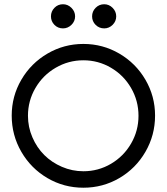

<svg xmlns="http://www.w3.org/2000/svg" viewBox="-20 -876 786 905"><path d="M35.2 -331.1Q35.2 -422.4 80.6 -500.2Q126 -578.1 203.9 -623.5Q281.7 -668.9 373 -668.9Q464.4 -668.9 542.2 -623.5Q620.1 -578.1 665.5 -500.2Q710.9 -422.4 710.9 -331.1Q710.9 -238.8 665.5 -160.4Q620.1 -82 542.5 -36.6Q464.8 8.8 373 8.8Q281.2 8.8 203.6 -36.6Q126 -82 80.6 -160.4Q35.2 -238.8 35.2 -331.1ZM111.8 -330.1Q111.8 -277.3 132.6 -229Q153.3 -180.7 188.5 -145.5Q223.6 -110.4 272 -89.6Q320.3 -68.8 373 -68.8Q443.4 -68.8 503.2 -104Q563 -139.2 597.9 -199.5Q632.8 -259.8 632.8 -330.1Q632.8 -400.9 597.9 -461.2Q563 -521.5 503.2 -556.6Q443.4 -591.8 373 -591.8Q302.7 -591.8 242.4 -556.6Q182.1 -521.5 147 -461.2Q111.8 -400.9 111.8 -330.1ZM276.9 -856Q299.8 -856 316.9 -838.9Q334 -821.8 334 -798.8Q334 -775.9 316.9 -759Q299.8 -742.2 276.9 -742.2Q252.9 -742.2 236.6 -758.8Q220.2 -775.4 220.2 -798.8Q220.2 -822.3 236.6 -839.1Q252.9 -856 276.9 -856ZM471.2 -856Q494.1 -856 511 -838.9Q527.8 -821.8 527.8 -798.8Q527.8 -775.9 511 -759Q494.1 -742.2 471.2 -742.2Q447.3 -742.2 430.7 -758.8Q414.1 -775.4 414.1 -798.8Q414.1 -822.3 430.7 -839.1Q447.3 -856 471.2 -856Z"/></svg>

Font: Human Sans
Style: Regular
Weight: 400
Designer: Tim Radville
Foundry: Continuum
Version: Version 1.000;FEAKit 1.0